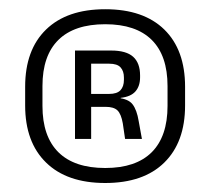

<svg xmlns="http://www.w3.org/2000/svg" viewBox="-20 -668 456 416"><path d="M208 -271.5Q125 -271.5 79.8 -315.8Q34.5 -360 34.5 -439.5V-480Q34.5 -560 79.8 -604Q125 -648 208 -648Q291 -648 336 -604Q381 -560 381 -480V-439.5Q381 -360 336 -315.8Q291 -271.5 208 -271.5ZM208 -304Q274.5 -304 308.8 -338.2Q343 -372.5 343 -438.5V-481.5Q343 -547.5 308.8 -581.5Q274.5 -615.5 208 -615.5Q141 -615.5 106.5 -581.5Q72 -547.5 72 -481.5V-438.5Q72 -372.5 106.5 -338.2Q141 -304 208 -304ZM287.5 -367H251L246 -401Q242.5 -421 234.5 -428.8Q226.5 -436.5 209 -436.5H166.5V-464.5H216.5Q233.5 -464.5 241 -472.5Q248.5 -480.5 248.5 -495V-500Q248.5 -514 241.2 -522Q234 -530 216.5 -530H165.5V-558.5H221Q253.5 -558.5 268.5 -545Q283.5 -531.5 283.5 -504.5V-500.5Q283.5 -481.5 273.5 -470Q263.5 -458.5 241.5 -456L241 -451.5L234 -456Q258 -454 267.2 -442Q276.5 -430 280.5 -405.5ZM177.5 -367H142.5V-558.5H177.5V-455V-443Z"/></svg>

Font: Anek Devanagari
Style: Regular
Weight: 400
Designer: Kailash Malviya (Devanagari) & Yesha Goshar (Latin)
Foundry: Ek Type
Version: Version 1.003